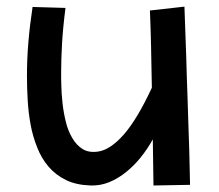

<svg xmlns="http://www.w3.org/2000/svg" viewBox="-20 -529 665 584"><path d="M558.1 33.2 446.8 35.2 444.8 -105Q428.7 -76.2 408.2 -50.5Q387.7 -24.9 363.8 -5.9Q339.8 13.7 312.7 24.9Q285.6 36.1 255.9 35.2Q211.4 33.7 180.7 18.6Q149.4 3.4 127.7 -22Q106 -47.4 93.3 -80.1Q79.6 -114.3 73.2 -149.4Q66.4 -186 64.2 -224.4Q62 -262.7 62 -298.8Q62 -349.6 66.4 -401.6Q70.8 -453.6 79.1 -507.8L179.2 -504.9Q171.4 -444.3 168.7 -396Q166 -347.7 166 -311Q166 -302.7 166 -292.2Q166 -281.7 166.5 -269Q167 -243.7 170.2 -215.1Q173.3 -186.5 180.2 -158.7Q186.5 -131.8 199.7 -109.4Q212.4 -87.4 231.2 -75.7Q250 -64 277.8 -67.9Q314.9 -72.8 356.4 -119.6Q397.5 -166.5 441.9 -262.2L439.5 -386.2Q439 -409.2 438.5 -427Q438 -444.8 437.5 -457Q436.5 -486.3 436 -497.1L541 -508.8L546.4 -357.4Q547.4 -323.2 548.3 -293Q549.3 -262.7 550.3 -235.8Q551.3 -208.5 552.2 -176Q553.2 -143.6 554.2 -115.2Q555.2 -86.9 555.7 -70.3Q556.6 -35.6 557.1 -9.8Q557.6 16.1 558.1 33.2Z"/></svg>

Font: Preahvihear
Style: Regular
Weight: 400
Designer: Danh Hong
Version: Version 8.002; ttfautohint (v1.8.3)